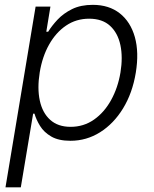

<svg xmlns="http://www.w3.org/2000/svg" viewBox="-20 -573 639 797"><path d="M2.8 204.5 127.8 -545.5H189.3L172.2 -441.4H180Q195 -465.9 219.1 -491.7Q243.3 -517.4 279.1 -535.2Q315 -552.9 365.1 -552.9Q432.5 -552.9 477.3 -517.6Q522 -482.2 539.8 -419Q557.5 -355.8 543.7 -271.3Q529.8 -186.8 490.9 -123.2Q452.1 -59.7 395.6 -24.1Q339.1 11.4 272.4 11.4Q223 11.4 192.6 -6.4Q162.3 -24.1 146.3 -50.2Q130.3 -76.3 123.2 -101.2H117.5L66.4 204.5ZM144.9 -272.4Q134.2 -206.7 145.2 -155.5Q156.2 -104.4 188.4 -75.5Q220.5 -46.5 273.1 -46.5Q327.4 -46.5 370.2 -76.5Q413 -106.5 441.2 -157.7Q469.5 -208.8 480.1 -272.4Q490.4 -335.2 479.8 -385.7Q469.1 -436.1 437 -465.7Q404.8 -495.4 349.8 -495.4Q296.5 -495.4 254.3 -466.8Q212 -438.2 183.8 -388Q155.5 -337.7 144.9 -272.4Z"/></svg>

Font: Inter Light  BETA
Style: Italic
Weight: 300
Italic angle: 9.39999°
Designer: Rasmus Andersson
Foundry: rsms
Version: Version 3.011;git-f93a4a705